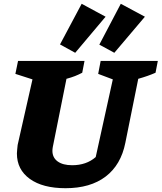

<svg xmlns="http://www.w3.org/2000/svg" viewBox="-20 -978 851 1011"><path d="M325 13Q205 13 137 -36Q69 -85 69 -170Q69 -180 70.5 -191Q72 -202 73 -215L151 -560L61 -589L75 -657H425L413 -595Q394 -585 375 -577.5Q356 -570 330 -563L258 -204Q257 -198 256.5 -193.5Q256 -189 256 -184Q256 -148 283.5 -128Q311 -108 360 -108Q435 -108 484 -151L574 -560L497 -589L510 -657H811L799 -595Q761 -578 708 -563L640 -226Q617 -110 536.5 -48.5Q456 13 325 13ZM410 -958 536 -890 376 -700 296 -744ZM616 -958 743 -890 582 -700 503 -743Z"/></svg>

Font: Piazzolla SC ExtraBold
Style: Italic
Weight: 800
Italic angle: -11.3°
Designer: Juan Pablo del Peral
Foundry: Huerta Tipografica
Version: Version 1.330